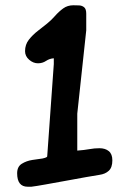

<svg xmlns="http://www.w3.org/2000/svg" viewBox="-20 -718 486 728"><path d="M85 -10Q45 -10 45 -61Q45 -86 62.5 -97Q80 -108 102.5 -111.5Q125 -115 141 -117Q159 -121 159 -125L184 -475V-497Q168 -496 154.5 -487Q141 -478 124 -478Q106 -478 90.5 -491.5Q75 -505 75 -524Q75 -549 89.5 -567.5Q104 -586 123.5 -601Q143 -616 159 -629Q175 -642 189 -658Q203 -674 219.5 -686Q236 -698 258 -698Q269 -698 280 -697.5Q291 -697 299 -690.5Q307 -684 307 -666V-603L273 -287V-147Q300 -149 319 -152.5Q338 -156 357 -156Q379 -156 392.5 -145Q406 -134 406 -110Q406 -83 392.5 -70.5Q379 -58 357 -55Q342 -53 306.5 -46.5Q271 -40 229.5 -32.5Q188 -25 152 -18.5Q116 -12 99 -10Z"/></svg>

Font: Fuzzy Bubbles
Style: Bold
Weight: 700
Designer: Robert E. Leuschke
Foundry: Robert E. Leuschke
Version: Version 1.010; ttfautohint (v1.8.3)